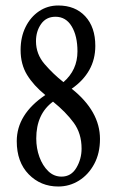

<svg xmlns="http://www.w3.org/2000/svg" viewBox="-20 -671 424 699"><path d="M192 8Q128 8 84.5 -36.5Q41 -81 41 -157Q41 -255 145 -325Q102 -360 78.5 -398.5Q55 -437 55 -489Q55 -536 73 -572.5Q91 -609 122 -630Q153 -651 192 -651Q254 -651 290.5 -611.5Q327 -572 327 -504Q327 -455 305 -416Q283 -377 241 -348Q344 -266 344 -165Q344 -113 323 -74Q302 -35 267.5 -13.5Q233 8 192 8ZM211 -372Q262 -416 262 -484Q262 -540 241 -575Q220 -610 182 -610Q148 -610 129.5 -583.5Q111 -557 111 -521Q111 -474 142.5 -437.5Q174 -401 211 -372ZM204 -28Q239 -28 258 -60Q277 -92 277 -130Q277 -185 248.5 -224Q220 -263 173 -301Q112 -256 112 -167Q112 -131 123.5 -99.5Q135 -68 155.5 -48Q176 -28 204 -28Z"/></svg>

Font: Junicode Two Beta Condensed
Style: Regular
Weight: 400
Width: 3
Designer: Peter S. Baker
Foundry: Briery Creek Software
Version: Version 1.053; ttfautohint (v1.8.4)